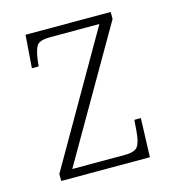

<svg xmlns="http://www.w3.org/2000/svg" viewBox="-86 -610 625 684"><g transform="rotate(-15 226.5 -268.0)"><path d="M57 0V-26L333 -505H152Q113 -505 102.5 -490Q92 -475 87 -434L85 -415H60L69 -536H383V-510L106 -31H300Q337 -31 348 -47Q359 -63 362 -104L365 -143H389L384 0Z"/></g></svg>

Font: Noto Serif SemiCondensed ExtraLight
Style: Regular
Weight: 200
Width: 4
Designer: Monotype Design Team
Foundry: Monotype Imaging Inc.
Version: Version 2.014